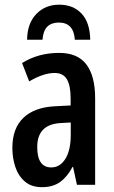

<svg xmlns="http://www.w3.org/2000/svg" viewBox="-20 -773 478 803"><path d="M227.5 -551.8Q304.7 -551.8 341.3 -503.4Q377.9 -455.1 377.9 -361.8V0H301.8L285.6 -74.7H283.2Q261.2 -33.2 231.2 -11.7Q201.2 9.8 155.3 9.8Q111.8 9.8 84.5 -13.4Q57.1 -36.6 44.4 -74Q31.7 -111.3 31.7 -154.3Q31.7 -236.8 78.4 -280.8Q125 -324.7 210.9 -328.6L275.4 -332V-361.3Q275.4 -416 259.5 -441.9Q243.7 -467.8 208.5 -467.8Q162.1 -467.8 102.1 -432.6L72.3 -509.3Q140.1 -551.8 227.5 -551.8ZM275.9 -260.7 232.9 -258.3Q135.7 -252.4 135.7 -158.2Q135.7 -72.8 194.3 -72.8Q231.4 -72.8 253.7 -109.1Q275.9 -145.5 275.9 -208.5ZM227.5 -753.4Q286.1 -753.4 321 -716.3Q356 -679.2 357.4 -606.9H293Q288.1 -678.7 226.1 -678.7Q195.3 -678.7 178 -661.6Q160.6 -644.5 157.7 -606.9H93.3Q94.2 -675.3 131.8 -714.4Q169.4 -753.4 227.5 -753.4Z"/></svg>

Font: Open Sans Condensed SemiBold
Style: Regular
Weight: 600
Width: 3
Designer: Monotype Design Team
Foundry: Monotype Imaging Inc.
Version: Version 3.000; ttfautohint (v1.8.4)